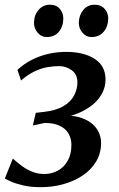

<svg xmlns="http://www.w3.org/2000/svg" viewBox="-20 -785 504 816"><path d="M153 10.5Q109 10.5 76.5 2.5Q44 -5.5 24.8 -14.2Q5.5 -23 0.5 -26L34.5 -111Q54 -93.5 75 -78.2Q96 -63 119.5 -54.2Q143 -45.5 169 -45.5Q199.5 -45.5 225.8 -59.8Q252 -74 267.8 -101.8Q283.5 -129.5 283.5 -170Q283.5 -195.5 271.5 -216.8Q259.5 -238 234.5 -250.2Q209.5 -262.5 169.5 -262.5L119.5 -251.5L132 -305.5L167 -309.5Q219 -315.5 250.2 -334.2Q281.5 -353 295.2 -379.8Q309 -406.5 309 -435Q309 -469.5 284.5 -486.8Q260 -504 231.5 -504Q208.5 -504 182.8 -499.8Q157 -495.5 128.8 -482.5Q100.5 -469.5 69.5 -443L54 -488Q82 -514 115.2 -530.8Q148.5 -547.5 185.2 -556Q222 -564.5 261 -564.5Q337 -564.5 382.8 -534.5Q428.5 -504.5 428.5 -447.5Q428.5 -415.5 414 -388.2Q399.5 -361 373.5 -339.8Q347.5 -318.5 312.8 -304Q278 -289.5 238.5 -283L233.5 -291Q287 -297.5 326.5 -283.8Q366 -270 387.8 -242Q409.5 -214 409.5 -177.5Q409.5 -133.5 388.8 -98.8Q368 -64 332.2 -39.8Q296.5 -15.5 250.2 -2.5Q204 10.5 153 10.5ZM178 -627.5Q155.5 -627.5 139.8 -646.2Q124 -665 124.5 -689.5Q125 -721 144 -743Q163 -765 192.5 -765Q219.5 -765 234.5 -747Q249.5 -729 249 -705.5Q249 -673 230.2 -650.2Q211.5 -627.5 178 -627.5ZM368.5 -627.5Q346 -627.5 330.2 -646.2Q314.5 -665 315 -689.5Q316 -721 334.2 -743Q352.5 -765 382.5 -765Q409.5 -765 425 -747Q440.5 -729 440 -705.5Q439.5 -673 420.8 -650.2Q402 -627.5 368.5 -627.5Z"/></svg>

Font: Merriweather 24pt Medium
Style: Italic
Weight: 500
Italic angle: -7.8°
Version: Version 2.101